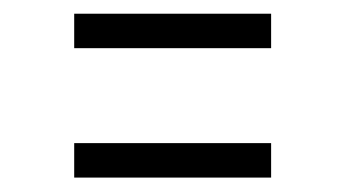

<svg xmlns="http://www.w3.org/2000/svg" viewBox="-20 -440 490 273"><path d="M85.5 -371.5V-420.5H365.5V-371.5ZM85.5 -187.5V-236.5H365.5V-187.5Z"/></svg>

Font: Trispace Condensed ExtraLight
Style: Regular
Weight: 200
Width: 3
Designer: Tyler Finck
Foundry: Etcetera Type Company
Version: Version 1.210; ttfautohint (v1.8.3)